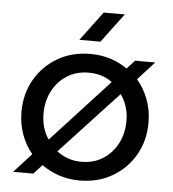

<svg xmlns="http://www.w3.org/2000/svg" viewBox="-52 -748 729 807"><g transform="rotate(5 313.0 -344.0)"><path d="M261 -577 353 -700H442L350 -577ZM313 12Q267 12 226.5 -1.5Q186 -15 153 -39L117 0H32L106 -81Q77 -115 61 -160Q45 -205 45 -255Q45 -330 79.5 -390.5Q114 -451 174.5 -486.5Q235 -522 313 -522Q358 -522 397.5 -509.5Q437 -497 469 -474L502 -510H587L517 -433Q547 -398 564 -352.5Q581 -307 581 -255Q581 -180 546.5 -119.5Q512 -59 451.5 -23.5Q391 12 313 12ZM169 -148 412 -412Q370 -443 313 -443Q261 -443 221.5 -418Q182 -393 160 -350.5Q138 -308 138 -255Q138 -194 169 -148ZM313 -67Q366 -67 405 -92Q444 -117 466 -159.5Q488 -202 488 -255Q488 -287 479 -315Q470 -343 454 -365L210 -102Q231 -86 257 -76.5Q283 -67 313 -67Z"/></g></svg>

Font: MuseoModerno
Style: Regular
Weight: 400
Designer: Pablo Cosgaya, Héctor Gatti, Marcela Romero, and the Authors of The MuseoModerno Project.
Foundry: Omnibus-Type Team
Version: Version 1.001